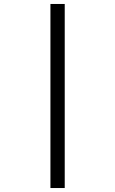

<svg xmlns="http://www.w3.org/2000/svg" viewBox="-20 -812 580 967"><path d="M234 -792H306V135H234Z"/></svg>

Font: hexlsinhala05
Style: Book
Weight: 400
Designer: Jelle Bosma - Monotype Design Team
Foundry: Monotype Imaging Inc.
Version: Version 2.003